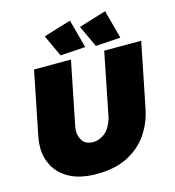

<svg xmlns="http://www.w3.org/2000/svg" viewBox="-133 -1042 1063 1163"><g transform="rotate(-15 399.0 -460.0)"><path d="M303.5 -741 240.5 -877 412.5 -929.5 460.5 -751ZM524.5 -741 461.5 -877 633 -929.5 681 -751ZM332.5 10Q232.5 10 168 -22.5Q100.5 -57.5 69.8 -113Q39 -168.5 39 -232.5Q39 -261.5 45 -296.5L126 -700H357.5L276.5 -296.5L274.5 -270.5Q274.5 -239.5 294 -211Q313.5 -182.5 361.5 -182.5Q398.5 -182.5 432.5 -209.5Q466.5 -236.5 485.5 -296.5L566 -700H798L717 -296.5Q699.5 -209 652 -140.2Q604.5 -71.5 524 -30Q444.5 10 332.5 10Z"/></g></svg>

Font: Argentum Sans Black
Style: Italic
Weight: 900
Italic angle: -11°
Designer: Julieta Ulanovsky (font), Cristiano Sobral (main changes and remaster)
Foundry: Julieta Ulanovsky (font), Cristiano Sobral (main changes and remaster)
Version: Version 2.007;June 15, 2022;FontCreator 14.0.0.2814 64-bit; 